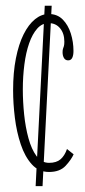

<svg xmlns="http://www.w3.org/2000/svg" viewBox="-20 -574 289 652"><path d="M101 58 132 -554.5H155.5L124.5 58ZM146.5 10Q111.5 10 88 -16Q64.5 -42 50.5 -83.8Q36.5 -125.5 30.5 -174Q24.5 -222.5 24.5 -267.5Q24.5 -328 34 -376Q43.5 -424 60.2 -457.5Q77 -491 99 -508.8Q121 -526.5 145.5 -526.5Q174.5 -526.5 193 -507.8Q211.5 -489 220.5 -460.2Q229.5 -431.5 229.5 -401Q229.5 -386 225.2 -377.5Q221 -369 211.5 -369Q202 -369 197.2 -377Q192.5 -385 192.5 -396.5Q192.5 -404.5 194 -408.5Q195.5 -412.5 197 -417.5Q198.5 -422.5 198.5 -432.5Q198.5 -460.5 184 -478Q169.5 -495.5 145.5 -495.5Q123 -495.5 106.5 -477Q90 -458.5 79 -427Q68 -395.5 62.8 -355Q57.5 -314.5 57.5 -270Q57.5 -229 62 -185.2Q66.5 -141.5 76.8 -104.2Q87 -67 104 -44Q121 -21 146.5 -21Q171.5 -21 185.5 -33Q199.5 -45 207.5 -68L230 -50Q222.5 -32.5 203 -11.2Q183.5 10 146.5 10Z"/></svg>

Font: Imbue Thin
Style: Regular
Weight: 100
Designer: Tyler Finck
Foundry: Etcetera Type Company
Version: Version 1.102